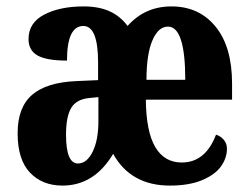

<svg xmlns="http://www.w3.org/2000/svg" viewBox="-20 -569 775 599"><path d="M35 -153Q35 -234 80 -273Q125 -312 218 -316L286 -319V-374Q286 -488 240 -488Q189 -488 189 -380Q125 -380 97 -396Q69 -412 69 -447Q69 -498 118 -523.5Q167 -549 241 -549Q288 -549 321.5 -534Q355 -519 378 -488Q432 -549 515 -549Q601 -549 652.5 -486Q704 -423 704 -308V-258H435Q436 -158 464.5 -110Q493 -62 547 -62Q621 -62 654 -149Q669 -144 678.5 -132.5Q688 -121 688 -105Q688 -76 669.5 -50Q651 -24 610.5 -7Q570 10 510 10Q388 10 333 -89Q274 10 175 10Q112 10 73.5 -30.5Q35 -71 35 -153ZM558 -320Q558 -486 504 -486Q474 -486 455.5 -443Q437 -400 437 -320ZM287 -191V-266L257 -263Q218 -259 202 -232Q186 -205 186 -149Q186 -59 223 -59Q251 -59 269 -95.5Q287 -132 287 -191Z"/></svg>

Font: Noto Serif CondExtraBold
Style: Regular
Weight: 800
Width: 3
Designer: Monotype Design Team
Foundry: Monotype Imaging Inc.
Version: Version 1.001